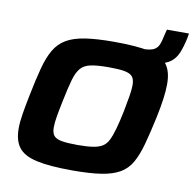

<svg xmlns="http://www.w3.org/2000/svg" viewBox="-71 -674 766 754"><g transform="rotate(10 311.5 -296.5)"><path d="M389 -459 400 -510H452Q480 -510 495 -516Q510 -522 517 -536.5Q524 -551 529 -577L535 -601H623L620 -583Q612 -546 602 -522Q592 -498 573.5 -484Q555 -470 523.5 -464.5Q492 -459 441 -459ZM266 8Q174 8 122.5 -3.5Q71 -15 50 -42.5Q29 -70 29 -118Q29 -144 34.5 -177.5Q40 -211 49 -255Q62 -320 74 -365Q86 -410 103.5 -440Q121 -470 150 -487Q179 -504 224.5 -511Q270 -518 338 -518Q430 -518 481 -507Q532 -496 552.5 -468Q573 -440 573 -391Q573 -364 568.5 -331Q564 -298 555 -255Q541 -190 528.5 -144.5Q516 -99 499 -69Q482 -39 453.5 -22.5Q425 -6 380 1Q335 8 266 8ZM267 -94Q304 -94 328 -97.5Q352 -101 366.5 -110Q381 -119 390 -137Q399 -155 407 -183.5Q415 -212 424 -255Q431 -292 435.5 -318.5Q440 -345 440 -363Q440 -386 430.5 -397Q421 -408 398.5 -412Q376 -416 336 -416Q290 -416 264 -410.5Q238 -405 224 -388.5Q210 -372 201 -340.5Q192 -309 181 -255Q173 -217 168.5 -190.5Q164 -164 164 -146Q164 -124 173 -113Q182 -102 205 -98Q228 -94 267 -94Z"/></g></svg>

Font: Saira SemiExpanded SemiBold
Style: Italic
Weight: 600
Width: 6
Italic angle: -12°
Designer: Hector Gatti with collaboration of the Omnibus-Type team
Foundry: Omnibus-Type
Version: Version 1.101